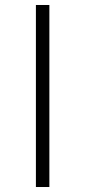

<svg xmlns="http://www.w3.org/2000/svg" viewBox="-20 -750 342 770"><path d="M124 -730H178V0H124Z"/></svg>

Font: Sora-SIA ExtraLight
Style: Regular
Weight: 200
Designer: Jonathan Barnbrook, Julián Moncada
Foundry: Barnbrook Fonts
Version: Version 2.000